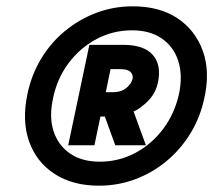

<svg xmlns="http://www.w3.org/2000/svg" viewBox="-20 -834 675 608"><path d="M293 -246Q210 -246 152.5 -283.5Q95 -321 72 -386.5Q49 -452 67 -537Q80 -598 110.5 -648.5Q141 -699 186 -736Q231 -773 285.5 -793.5Q340 -814 400 -814Q485 -814 541.5 -776.5Q598 -739 622 -673.5Q646 -608 627 -523Q614 -462 583 -411.5Q552 -361 507.5 -324Q463 -287 408.5 -266.5Q354 -246 293 -246ZM296 -322Q356 -322 408 -349.5Q460 -377 496.5 -425.5Q533 -474 547 -537Q559 -596 544.5 -641Q530 -686 492.5 -712Q455 -738 398 -738Q338 -738 286 -710.5Q234 -683 197.5 -634.5Q161 -586 148 -523Q135 -464 149.5 -419Q164 -374 201.5 -348Q239 -322 296 -322ZM345 -374 312 -465H298L279 -374H196L263 -692H370Q436 -692 464 -660Q492 -628 480 -572Q471 -528 429 -497Q417 -487 403 -481L442 -374ZM315 -542H338Q363 -542 379.5 -555Q396 -568 400 -585Q402 -597 393.5 -606Q385 -615 361 -615H330Z"/></svg>

Font: Victor Mono Thin Medium
Style: Italic
Weight: 500
Italic angle: -12°
Monospace: yes
Version: Version 1.561;gftools[0.9.30]